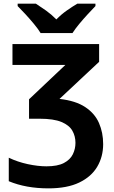

<svg xmlns="http://www.w3.org/2000/svg" viewBox="-20 -786 621 1046"><path d="M520 -545.9V-449.2L304.2 -247.1Q392.1 -237.3 444.3 -202.6Q496.6 -168 519.3 -115.7Q542 -63.5 542 -1Q542 67.4 509.8 122.1Q477.5 176.8 411.6 208.5Q345.7 240.2 244.1 240.2Q121.6 240.2 27.8 201.2V73.2Q75.7 96.2 131.3 108.2Q187 120.1 232.9 120.1Q293.5 120.1 327.9 102.1Q362.3 84 376.7 54.7Q391.1 25.4 391.1 -7.8Q391.1 -44.4 374 -74.2Q356.9 -104 314.5 -121.6Q272 -139.2 195.8 -139.2H138.2V-245.1L335.9 -432.1H47.9V-545.9ZM201.2 -606Q187.5 -628.4 165 -655.5Q142.6 -682.6 118.7 -708.5Q94.7 -734.4 76.2 -752.9V-766.1H175.3Q201.2 -749.5 231 -728.3Q260.7 -707 287.1 -680.2Q313 -707 344 -728.8Q375 -750.5 401.4 -766.1H500V-752.9Q482.4 -734.9 458.5 -709Q434.6 -683.1 411.9 -655.8Q389.2 -628.4 375 -606Z"/></svg>

Font: Open Sans
Style: Bold
Weight: 700
Designer: Monotype Design Team
Foundry: Monotype Imaging Inc.
Version: Version 3.000; ttfautohint (v1.8.4)